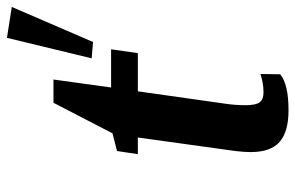

<svg xmlns="http://www.w3.org/2000/svg" viewBox="-169 -671 851 553"><g transform="rotate(-90 256.5 -394.5)"><path d="M391 -500 380 -423H270L235 -176Q230 -144 230 -113Q230 -83 238.5 -72Q247 -61 267 -61Q281 -61 294.5 -63.5Q308 -66 314 -68L320 -70L319 -13Q291 11 215 11Q154 11 124.5 -14.5Q95 -40 95 -98Q95 -118 98 -142L137 -423H89L98 -483L149 -496L237 -666H304L281 -500ZM424 -800 513 -786 412 -552 365 -556Z"/></g></svg>

Font: Arsenal
Style: Bold Italic
Weight: 700
Italic angle: -9°
Designer: Andrij Shevchenko
Foundry: Stairsfor.com
Version: Version 1.000